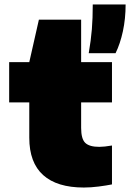

<svg xmlns="http://www.w3.org/2000/svg" viewBox="-20 -828 582 859"><path d="M355 11Q235 11 173 -44.8Q111 -100.5 111 -212V-370H21V-550H111L154 -740H343V-550H481V-370H343V-256Q343 -206.5 361.5 -188.8Q380 -171 424 -171Q446.5 -171 481 -177V-3Q456.5 2 421.5 6.5Q386.5 11 355 11ZM377 -590Q387 -648 391 -697.2Q395 -746.5 395 -808H542Q542 -744.5 529.8 -688Q517.5 -631.5 497 -590Z"/></svg>

Font: Encode Sans Expanded Expanded Black
Style: Regular
Weight: 900
Width: 7
Designer: Multiple Designers
Foundry: Impallari Type
Version: Version 3.000; ttfautohint (v1.8.3) -l 8 -r 50 -G 200 -x 14 